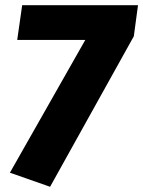

<svg xmlns="http://www.w3.org/2000/svg" viewBox="-20 -698 549 736"><path d="M509 -678H65L46 -545H307L18 -36L172 18L493 -559Z"/></svg>

Font: Fira Sans ExtraBold
Style: Italic
Weight: 800
Italic angle: -8°
Designer: bBox Type GmbH & Carrois Corporate GbR & Edenspiekermann AG
Foundry: bBox Type GmbH & Carrois Corporate GbR & Edenspiekermann AG
Version: Version 4.301;PS 004.301;hotconv 1.0.88;makeotf.lib2.5.64775